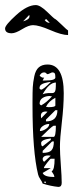

<svg xmlns="http://www.w3.org/2000/svg" viewBox="-46 -733 311 756"><path d="M122 -10Q120 -17 113 -27Q106 -37 104 -46Q82 -136 82 -318Q82 -323 82 -334Q82 -371 83 -389.5Q84 -408 89 -432.5Q94 -457 107 -468Q120 -479 141 -479Q205 -479 205 -366Q205 -315 197.5 -251.5Q190 -188 190 -155Q190 -131 193.5 -83.5Q197 -36 197 -13Q197 3 184 3Q154 0 122 -10ZM135 -16Q135 -18 131 -18Q128 -18 128 -16Q129 -12 132 -12Q134 -12 135 -16ZM122 -52Q128 -36 168 -36Q168 -41 165 -46.5Q162 -52 159.5 -55Q157 -58 157 -59H158Q169 -65 169 -108H154Q152 -108 139.5 -92Q127 -76 127 -72V-71H154ZM122 -108Q122 -99 128 -96L154 -120Q153 -120 149 -120.5Q145 -121 144 -121Q125 -121 122 -108ZM122 -139V-131Q147 -131 156.5 -141Q166 -151 166 -176H159ZM122 -157 154 -182V-188Q116 -183 116 -170Q116 -157 122 -157ZM174 -238H165Q155 -233 116 -194H165Q174 -194 174 -238ZM148 -245Q135 -245 123 -237Q111 -229 111 -217Q122 -217 135 -225.5Q148 -234 148 -245ZM135 -262V-255Q180 -255 180 -299H172ZM135 -294Q115 -294 115 -277Q116 -269 116 -267L141 -293Q140 -293 138 -293.5Q136 -294 135 -294ZM172 -348Q145 -334 135 -312H139Q143 -311 144 -311Q172 -311 172 -318ZM110 -325Q110 -323 112.5 -320.5Q115 -318 116 -318Q138 -330 159 -354Q158 -354 154 -354L150 -355Q134 -355 122 -347.5Q110 -340 110 -325ZM174 -408Q148 -408 122 -362Q133 -366 144 -366.5Q155 -367 159.5 -366.5Q164 -366 168 -369.5Q172 -373 173 -381.5Q174 -390 174 -408ZM110 -388 109 -387Q109 -385 111.5 -382.5Q114 -380 116 -380Q124 -380 154 -410H150Q148 -410 143 -409Q138 -408 130 -406Q122 -404 116 -399.5Q110 -395 110 -388ZM128 -428 122 -416H132Q172 -416 172 -428Q172 -440 169.5 -444Q167 -448 160 -448Q158 -448 151 -444.5Q144 -441 141 -441Q139 -441 136 -444.5Q133 -448 128 -448Q116 -448 110 -435Q118 -427 125 -427Q126 -427 128 -428ZM84 -634Q67 -634 41 -618Q15 -602 0 -602Q-26 -602 -26 -621Q-26 -634 17.5 -673.5Q61 -713 95 -713Q112 -713 139.5 -686.5Q167 -660 168 -660Q174 -658 196.5 -636Q219 -614 222 -613V-595Q197 -595 152 -614.5Q107 -634 84 -634ZM130 -654Q138 -643 150 -643L136 -658ZM69 -674 45 -649Q70 -656 70 -668V-671Z"/></svg>

Font: CabinSketch
Style: Regular
Weight: 400
Designer: Pablo Impallari
Foundry: Pablo Impallari. www.impallari.com Igino Marini. www.ikern.com
Version: Version 1.002